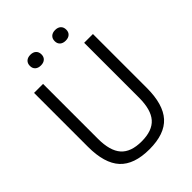

<svg xmlns="http://www.w3.org/2000/svg" viewBox="-261 -1048 1184 1184"><g transform="rotate(-45 331.5 -456.0)"><path d="M332.5 9.5Q199 9.5 136.8 -58.2Q74.5 -126 74.5 -270V-740H153V-261Q153 -156.5 196 -107.8Q239 -59 332.5 -59Q426 -59 468.8 -107.8Q511.5 -156.5 511.5 -261V-740H588V-270Q588 -126 526.5 -58.2Q465 9.5 332.5 9.5ZM440.5 -829.5Q417 -829.5 403.5 -841.8Q390 -854 390 -875.5Q390 -897.5 403.5 -910Q417 -922.5 440.5 -922.5Q464 -922.5 477.5 -910Q491 -897.5 491 -875.5Q491 -854 477.5 -841.8Q464 -829.5 440.5 -829.5ZM224.5 -829.5Q201 -829.5 187.5 -841.8Q174 -854 174 -875.5Q174 -897.5 187.5 -910Q201 -922.5 224.5 -922.5Q248 -922.5 261.5 -910Q275 -897.5 275 -875.5Q275 -854 261.5 -841.8Q248 -829.5 224.5 -829.5Z"/></g></svg>

Font: Encode Sans SmCnd
Style: Regular
Weight: 400
Width: 4
Designer: Multiple Designers
Foundry: Impallari Type
Version: Version 3.002; ttfautohint (v1.8.3) -l 8 -r 50 -G 200 -x 14 